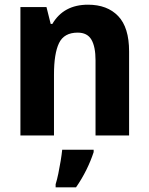

<svg xmlns="http://www.w3.org/2000/svg" viewBox="-20 -577 635 818"><path d="M355 -557Q437 -557 483.5 -508.5Q530 -460 530 -358V0H387V-320Q387 -378 369.5 -408Q352 -438 311 -438Q253 -438 231.5 -393.5Q210 -349 210 -259V0H67V-547H178L196 -475H203Q251 -557 355 -557ZM379 71Q367 108 348 146.5Q329 185 304 221H217V208Q223 189 228.5 162.5Q234 136 238.5 108.5Q243 81 245 61H379Z"/></svg>

Font: Noto Sans Khmer UI SemiCondensed
Style: Bold
Weight: 700
Width: 4
Designer: Danh Hong and the Monotype Design Team
Foundry: Monotype Imaging Inc.
Version: Version 2.002; ttfautohint (v1.8.4.7-5d5b)